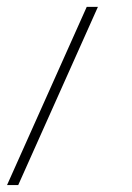

<svg xmlns="http://www.w3.org/2000/svg" viewBox="-74 -305 380 553"><path d="M-21.5 228H-53.7L175.8 -285.2H208Z"/></svg>

Font: Estedad-FD Thin
Style: Regular
Weight: 100
Designer: Amin Abedi
Version: Version 7.3